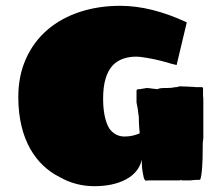

<svg xmlns="http://www.w3.org/2000/svg" viewBox="-20 -618 766 661"><path d="M186 -8Q122 -40 85 -104Q43 -178 43 -284Q43 -357 69.5 -416Q96 -475 144 -516Q191 -556 255 -577Q319 -598 394 -598Q501 -598 623 -541L588 -394Q570 -398 555 -403Q516 -414 484 -419Q462 -423 450 -423Q398 -423 369 -394Q335 -358 335 -279Q335 -212 356 -176Q376 -148 409 -148Q436 -148 461 -159Q460 -169 459 -182.5Q458 -196 458 -214Q454 -250 450 -265V-304Q450 -311 456 -311H461Q464 -311 467 -312Q470 -313 473 -313Q483 -315 485 -315Q492 -315 504 -313Q508 -313 513 -312Q518 -311 523 -311Q527 -315 548 -315Q564 -315 573 -316Q579 -318 588 -318L600 -321Q609 -320 626 -320Q633 -319 645 -319Q648 -319 650 -318.5Q652 -318 653 -318H675L679 -316V-288Q680 -283 680 -273V-259V-233V-145V-141Q679 -138 679 -133Q678 -129 678 -124V-119Q678 -66 676 -44Q674 -11 669 1Q648 1 636 3H616H614H605L604 1L600 3H513H509H500H490Q488 4 483 4Q476 4 473 -16Q468 -38 468 -68Q458 -24 413 0Q369 23 305 23Q241 23 186 -8Z"/></svg>

Font: Sigmar One
Style: Regular
Weight: 400
Designer: Vernon Adams
Foundry: Vernon Adams
Version: Version 2.000